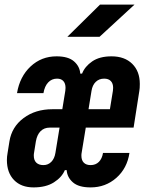

<svg xmlns="http://www.w3.org/2000/svg" viewBox="-20 -805 640 835"><path d="M10 -109Q10 -124 13 -140L21 -190Q31 -253 82.5 -291.5Q134 -330 208 -330H251L264 -410Q265 -415 265 -423Q265 -442 255.5 -452.5Q246 -463 228 -463Q205 -463 189.5 -446.5Q174 -430 169 -400H54Q66 -472 113 -516Q160 -560 226 -560Q277 -560 302 -538Q327 -516 329 -485H337Q349 -516 381 -538Q413 -560 465 -560Q522 -560 555 -527.5Q588 -495 588 -440Q588 -420 586 -410L561 -250H353L335 -140Q334 -136 334 -128Q334 -108 344.5 -97.5Q355 -87 374 -87Q396 -87 410 -101Q424 -115 428 -140H543Q533 -73 486 -31.5Q439 10 374 10Q322 10 297 -12Q272 -34 270 -65H262Q249 -34 214.5 -12Q180 10 126 10Q72 10 41 -22Q10 -54 10 -109ZM365 -330H458L471 -410Q472 -415 472 -423Q472 -442 462 -452.5Q452 -463 433 -463Q411 -463 396.5 -449Q382 -435 378 -410ZM221 -140 239 -250H196Q172 -250 156.5 -234.5Q141 -219 136 -190L128 -140Q127 -136 127 -128Q127 -108 138 -97.5Q149 -87 169 -87Q189 -87 203 -101Q217 -115 221 -140ZM413 -645H273L415 -785H565Z"/></svg>

Font: JetBrains Mono Extra Bold
Style: Italic
Weight: 800
Italic angle: -9°
Monospace: yes
Designer: Philipp Nurullin, Konstantin Bulenkov
Foundry: JetBrains
Version: 2.002